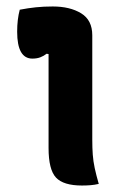

<svg xmlns="http://www.w3.org/2000/svg" viewBox="-20 -568 390 593"><path d="M130 -111V-401L124 -402Q115 -395 104.5 -391Q94 -387 80 -387Q33 -387 33 -470Q33 -508 41 -538Q67 -543 91 -545.5Q115 -548 143 -548Q196 -548 230.5 -527Q265 -506 265 -459V-137Q265 -111 266.5 -90.5Q268 -70 272.5 -49Q277 -28 285 0Q272 3 259.5 4Q247 5 233 5Q176 5 153 -19.5Q130 -44 130 -111Z"/></svg>

Font: Recursive Sn Csl St
Style: Bold
Weight: 700
Version: Version 1.079;hotconv 1.0.112;makeotfexe 2.5.65598; ttfautoh